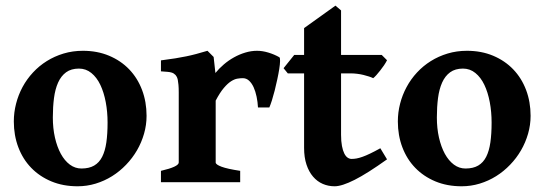

<svg xmlns="http://www.w3.org/2000/svg" viewBox="-20 -650 1942 685"><path d="M363.8 -212.4Q363.8 -251 357.2 -285.9Q350.6 -320.8 337.9 -347.4Q325.2 -374 305.9 -389.6Q286.6 -405.3 261.7 -405.3Q233.9 -405.3 215.8 -392.1Q197.8 -378.9 187.3 -355.5Q176.8 -332 172.6 -300Q168.5 -268.1 168.5 -231Q168.5 -192.4 176 -159.2Q183.6 -126 197 -101.3Q210.4 -76.7 229.2 -62.7Q248 -48.8 270.5 -48.8Q297.9 -48.8 315.9 -59.3Q334 -69.8 344.5 -90.6Q355 -111.3 359.4 -141.8Q363.8 -172.4 363.8 -212.4ZM502.9 -236.8Q502.9 -204.1 493.9 -172.9Q484.9 -141.6 468.8 -113.8Q452.6 -85.9 429.9 -62.3Q407.2 -38.6 379.9 -21.5Q352.5 -4.4 321.3 5.1Q290 14.6 256.8 14.6Q205.1 14.6 163.1 -2.9Q121.1 -20.5 91.3 -51.3Q61.5 -82 45.4 -124.5Q29.3 -167 29.3 -216.8Q29.3 -249 37.4 -280.3Q45.4 -311.5 60.5 -339.6Q75.7 -367.7 97.7 -391.4Q119.6 -415 147 -432.1Q174.3 -449.2 206.8 -459Q239.3 -468.8 275.9 -468.8Q327.1 -468.8 369.1 -451.2Q411.1 -433.6 440.9 -402.6Q470.7 -371.6 486.8 -329.1Q502.9 -286.6 502.9 -236.8Z M976.6 -445.8Q979.5 -443.8 979.2 -432.4Q979 -420.9 976.3 -403.8Q973.6 -386.7 969.2 -366.5Q964.8 -346.2 960 -326.9Q955.1 -307.6 950 -291.5Q944.8 -275.4 940.9 -266.6H900.4Q899.4 -286.1 895.5 -304.9Q891.6 -323.7 885 -338.4Q878.4 -353 868.7 -362.1Q858.9 -371.1 846.2 -371.1Q837.4 -371.1 826.9 -369.4Q816.4 -367.7 804.2 -359.9Q792 -352.1 778.3 -335.9Q764.6 -319.8 749.5 -291V-70.3Q749.5 -63 770.3 -55.2Q791 -47.4 836.9 -40.5V0H554.2V-40.5Q617.7 -55.2 617.7 -70.3V-320.3Q617.7 -336.4 616.7 -347.4Q615.7 -358.4 614.3 -365.2Q612.8 -372.1 610.6 -376Q608.4 -379.9 606.4 -382.3Q603 -385.7 599.6 -387.9Q596.2 -390.1 590.6 -391.6Q585 -393.1 576.4 -393.8Q567.9 -394.5 554.2 -395.5V-434.6Q584.5 -438.5 605.7 -441.9Q627 -445.3 644.5 -449Q662.1 -452.6 679.7 -457.3Q697.3 -461.9 720.2 -468.8L742.2 -446.8L748.5 -389.6Q761.7 -405.8 778.6 -420.2Q795.4 -434.6 814.7 -445.3Q834 -456.1 855 -462.4Q876 -468.8 897 -468.8Q916.5 -468.8 937.5 -462.4Q958.5 -456.1 976.6 -445.8Z M1360.8 -81.5Q1290.5 -31.2 1245.1 -8.3Q1199.7 14.6 1173.8 14.6Q1151.4 14.6 1131.6 6.1Q1111.8 -2.4 1096.9 -19.8Q1082 -37.1 1073.5 -62.7Q1064.9 -88.4 1064.9 -122.6V-388.2H1006.8L991.7 -406.7L1029.8 -454.1H1064.9V-549.8L1176.8 -629.9L1196.8 -612.8V-454.1H1341.8L1360.8 -435.1Q1356.4 -426.3 1349.9 -416.7Q1343.3 -407.2 1336.4 -398.4Q1329.6 -389.6 1323 -382.3Q1316.4 -375 1311.5 -371.1Q1305.7 -374 1296.6 -377Q1287.6 -379.9 1276.9 -382.6Q1266.1 -385.3 1254.4 -386.7Q1242.7 -388.2 1231.9 -388.2H1196.8V-169.4Q1196.8 -145.5 1200 -129.2Q1203.1 -112.8 1208.3 -102.5Q1213.4 -92.3 1220.2 -87.6Q1227.1 -83 1234.4 -83Q1243.2 -83 1252.4 -84.7Q1261.7 -86.4 1273.4 -90.6Q1285.2 -94.7 1300.5 -102.1Q1315.9 -109.4 1336.9 -121.1Z M1733.9 -212.4Q1733.9 -251 1727.3 -285.9Q1720.7 -320.8 1708 -347.4Q1695.3 -374 1676 -389.6Q1656.7 -405.3 1631.8 -405.3Q1604 -405.3 1585.9 -392.1Q1567.9 -378.9 1557.4 -355.5Q1546.9 -332 1542.7 -300Q1538.6 -268.1 1538.6 -231Q1538.6 -192.4 1546.1 -159.2Q1553.7 -126 1567.1 -101.3Q1580.6 -76.7 1599.4 -62.7Q1618.2 -48.8 1640.6 -48.8Q1668 -48.8 1686 -59.3Q1704.1 -69.8 1714.6 -90.6Q1725.1 -111.3 1729.5 -141.8Q1733.9 -172.4 1733.9 -212.4ZM1873 -236.8Q1873 -204.1 1864 -172.9Q1855 -141.6 1838.9 -113.8Q1822.8 -85.9 1800 -62.3Q1777.3 -38.6 1750 -21.5Q1722.7 -4.4 1691.4 5.1Q1660.2 14.6 1627 14.6Q1575.2 14.6 1533.2 -2.9Q1491.2 -20.5 1461.4 -51.3Q1431.6 -82 1415.5 -124.5Q1399.4 -167 1399.4 -216.8Q1399.4 -249 1407.5 -280.3Q1415.5 -311.5 1430.7 -339.6Q1445.8 -367.7 1467.8 -391.4Q1489.7 -415 1517.1 -432.1Q1544.4 -449.2 1576.9 -459Q1609.4 -468.8 1646 -468.8Q1697.3 -468.8 1739.3 -451.2Q1781.2 -433.6 1811 -402.6Q1840.8 -371.6 1856.9 -329.1Q1873 -286.6 1873 -236.8Z"/></svg>

Font: Gentium Book Basic
Style: Bold
Weight: 700
Designer: J. Victor Gaultney and Annie Olsen
Foundry: SIL International
Version: Version 1.102; 2013; Maintenance release